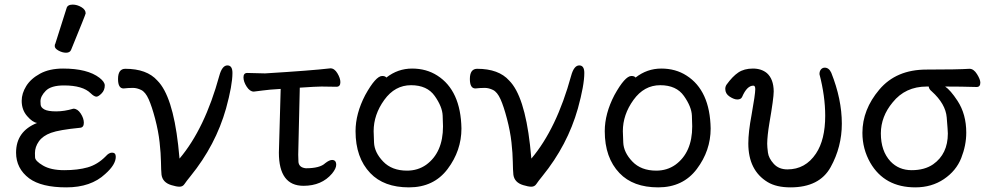

<svg xmlns="http://www.w3.org/2000/svg" viewBox="-20 -790 4290 834"><path d="M268.1 23.9Q160.2 23.9 106.9 -15.1Q49.8 -58.1 49.8 -127Q49.8 -219.7 141.1 -255.9Q121.1 -258.8 97.7 -285.9Q74.2 -313 74.2 -352.1Q74.2 -384.3 94 -416.3Q113.8 -448.2 154.3 -470.2Q194.8 -492.2 253.9 -492.2Q359.9 -492.2 412.1 -452.1Q435.1 -434.1 435.1 -418.9Q435.1 -397.9 421.1 -384Q407.2 -370.1 398.9 -370.1Q389.2 -370.1 374 -384.8Q339.8 -418.9 257.8 -418.9Q201.7 -418.9 178.7 -395.5Q155.8 -372.1 155.8 -350.1Q155.8 -348.1 156.5 -335.7Q157.2 -323.2 172.6 -314.7Q188 -306.2 223.9 -306.2Q259.8 -306.2 298.8 -317.9Q316.9 -317.9 330.6 -296.9Q344.2 -275.9 344.2 -256.8Q344.2 -235.8 327.1 -234.9Q237.3 -226.1 201.7 -213.1Q166 -200.2 148.9 -176Q131.8 -151.9 131.8 -125Q131.8 -122.1 132.3 -106.4Q132.8 -90.8 167 -70.8Q201.2 -50.8 258.8 -50.8Q317.9 -50.8 360.8 -63Q403.8 -75.2 439 -110.8Q453.1 -127 466.8 -127Q482.9 -127 482.9 -108.9Q482.9 -74.7 437 -34.2Q375 23.9 268.1 23.9ZM267.1 -561Q251 -561 234.4 -570.1Q217.8 -579.1 217.8 -589.8Q217.8 -597.7 220.2 -600.1L269 -753.9Q272.9 -770 295.9 -770Q314.9 -770 333.5 -759Q352.1 -748 352.1 -731.9Q352.1 -728 289.1 -574.2Q284.2 -561 267.1 -561Z M759.8 21Q746.6 21 724.6 14.2Q686.5 2.9 681.6 -30.8Q679.7 -50.8 679.2 -86.9Q678.7 -123 673.3 -171.6Q668 -220.2 653.8 -274.2Q639.6 -328.1 625.7 -359.1Q611.8 -390.1 593.3 -399.2Q574.7 -408.2 557.6 -408.2Q538.6 -408.2 516.6 -405.8Q492.7 -405.8 492.7 -446.8Q492.7 -490.7 523.9 -491.2Q618.2 -491.2 663.6 -439.9Q729.5 -374 753.9 -160.2L759.8 -101.1Q869.6 -231 932.6 -460.9Q944.8 -505.9 967.8 -505.9Q989.7 -505.9 989.7 -473.1Q989.7 -419.9 961.9 -318.8Q917 -159.7 807.6 -24.9Q789.6 -2.9 781.7 9Q773.9 21 759.8 21Z M1298.3 17.1Q1191.4 17.1 1191.4 -127L1199.2 -403.8Q1148.4 -400.9 1121.3 -397Q1094.2 -393.1 1082.5 -392.1Q1065.4 -392.1 1051.5 -413.6Q1037.6 -435.1 1037.6 -454.1Q1037.6 -473.1 1054.2 -473.1L1131.3 -471.2Q1331.5 -483.4 1415.5 -493.2Q1432.6 -493.2 1445.6 -471.7Q1458.5 -450.2 1458.5 -433.1Q1458.5 -413.1 1441.4 -413.1L1376.5 -414.1Q1354.5 -414.1 1282.2 -409.2L1275.4 -118.2L1276.4 -85.9Q1279.3 -62 1308.6 -59.1Q1369.6 -59.1 1392.6 -81.1Q1410.6 -95.2 1422.4 -95.2Q1440.4 -95.2 1440.4 -74.2Q1440.4 -58.1 1422.4 -36.1Q1377.4 17.1 1298.3 17.1Z M1748 -48.8Q1794.9 -48.8 1831.1 -74.2Q1904.3 -127.4 1904.3 -241.2Q1904.3 -249 1902.8 -287.6Q1901.4 -326.2 1868.4 -373Q1835.4 -419.9 1765.4 -419.9Q1695.3 -419.9 1649.2 -356Q1603 -292 1603 -220.2Q1603 -214.4 1604.7 -171.1Q1606.4 -127.9 1644.3 -88.4Q1682.1 -48.8 1748 -48.8ZM1756.3 23.9Q1647.5 23.9 1588.4 -38.1Q1524.4 -105 1524.4 -220.2Q1524.4 -296.4 1566.4 -377Q1612.3 -460 1640.1 -460Q1653.3 -460 1658.2 -453.1Q1708 -492.2 1770 -492.2Q1832 -492.2 1879.4 -461.9Q1981.4 -397 1984.4 -231.9Q1984.4 -135.7 1924.3 -55.9Q1864.3 23.9 1756.3 23.9Z M2288.1 21Q2274.9 21 2252.9 14.2Q2214.8 2.9 2210 -30.8Q2208 -50.8 2207.5 -86.9Q2207 -123 2201.7 -171.6Q2196.3 -220.2 2182.1 -274.2Q2168 -328.1 2154.1 -359.1Q2140.1 -390.1 2121.6 -399.2Q2103 -408.2 2085.9 -408.2Q2066.9 -408.2 2044.9 -405.8Q2021 -405.8 2021 -446.8Q2021 -490.7 2052.2 -491.2Q2146.5 -491.2 2191.9 -439.9Q2257.8 -374 2282.2 -160.2L2288.1 -101.1Q2397.9 -231 2460.9 -460.9Q2473.1 -505.9 2496.1 -505.9Q2518.1 -505.9 2518.1 -473.1Q2518.1 -419.9 2490.2 -318.8Q2445.3 -159.7 2335.9 -24.9Q2317.9 -2.9 2310.1 9Q2302.2 21 2288.1 21Z M2830.6 -48.8Q2877.4 -48.8 2913.6 -74.2Q2986.8 -127.4 2986.8 -241.2Q2986.8 -249 2985.4 -287.6Q2983.9 -326.2 2950.9 -373Q2918 -419.9 2847.9 -419.9Q2777.8 -419.9 2731.7 -356Q2685.5 -292 2685.5 -220.2Q2685.5 -214.4 2687.3 -171.1Q2689 -127.9 2726.8 -88.4Q2764.6 -48.8 2830.6 -48.8ZM2838.9 23.9Q2730 23.9 2670.9 -38.1Q2606.9 -105 2606.9 -220.2Q2606.9 -296.4 2648.9 -377Q2694.8 -460 2722.7 -460Q2735.8 -460 2740.7 -453.1Q2790.5 -492.2 2852.5 -492.2Q2914.6 -492.2 2961.9 -461.9Q3064 -397 3066.9 -231.9Q3066.9 -135.7 3006.8 -55.9Q2946.8 23.9 2838.9 23.9Z M3413.6 23.9Q3352.5 23.9 3314.5 1Q3230.5 -49.8 3230.5 -167Q3230.5 -216.8 3244.6 -291Q3260.7 -380.9 3260.7 -402.8Q3260.7 -418 3252.4 -418Q3224.6 -418 3203.6 -369.1Q3198.7 -357.9 3182.6 -357.9Q3168.5 -357.9 3149.4 -370.4Q3130.4 -382.8 3130.4 -403.8Q3130.4 -413.6 3135.7 -421.9Q3161.6 -458 3187 -475.1Q3212.4 -492.2 3250.5 -492.2Q3287.6 -492.2 3311.5 -472.2Q3340.3 -446.3 3340.8 -393.1Q3340.8 -363.3 3321.8 -253.9Q3313 -200.7 3312.5 -166Q3312.5 -151.9 3315.7 -127.4Q3318.8 -103 3340.8 -78.6Q3362.8 -54.2 3400.4 -54.2Q3478.5 -54.2 3524.4 -123Q3564.5 -183.1 3564.5 -287.1Q3564.5 -372.1 3539.6 -467.8Q3539.6 -481 3546.1 -488.5Q3552.7 -496.1 3562.5 -496.1Q3580.6 -496.1 3590.8 -474.1Q3636.7 -358.9 3636.7 -252.9Q3636.7 -151.9 3588.1 -64Q3539.6 23.9 3413.6 23.9Z M4033.2 -76.2Q4097.2 -121.1 4097.2 -210Q4097.2 -221.2 4092.3 -280Q4087.4 -338.9 4027.3 -393.1Q4015.1 -402.8 4014.2 -414.1H4005.4Q3912.6 -414.1 3857.4 -345.2Q3806.6 -284.2 3806.2 -210.9Q3806.2 -133.8 3848.1 -88.9Q3884.3 -50.8 3940.2 -50.8Q3996.1 -50.8 4033.2 -76.2ZM3956.1 23.9Q3822.3 23.9 3760.3 -83Q3726.1 -143.1 3726.1 -212.9Q3726.1 -314 3799.6 -400.9Q3873 -487.8 4004.4 -487.8Q4140.6 -487.8 4191.4 -491.2Q4209.5 -491.2 4223.9 -468Q4238.3 -444.8 4238.3 -431.2Q4238.3 -412.1 4222.2 -412.1Q4155.3 -414.1 4085.4 -414.1Q4108.4 -398.9 4139.2 -352.1Q4177.2 -293.9 4177.2 -213.9Q4177.2 -158.7 4155.3 -103.3Q4133.3 -47.9 4080.1 -12Q4026.9 23.9 3956.1 23.9Z"/></svg>

Font: LXGW WenKai Screen R
Style: Regular
Weight: 400
Designer: Fontworks Inc.
Version: Version 1.235;May 31, 2022